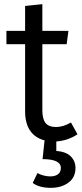

<svg xmlns="http://www.w3.org/2000/svg" viewBox="-20 -676 397 934"><path d="M253.9 58.1Q301.8 62 324.5 85Q347.2 107.9 347.2 141.1Q347.2 187 313 212.4Q278.8 237.8 227.1 237.8Q170.9 237.8 139.2 213.9L162.1 166Q193.4 182.1 225.1 182.1Q247.6 182.1 261.7 171.9Q275.9 161.6 275.9 141.1Q275.9 98.1 187 98.1L196.8 6.8Q150.9 -4.9 126.5 -40.5Q102.1 -76.2 102.1 -134.8V-460.9H11.2V-525.9H102.1V-647L186 -655.8V-525.9H313L304.2 -460.9H186V-139.2Q186 -97.2 201.7 -77.6Q217.3 -58.1 252 -58.1Q287.6 -58.1 325.2 -80.1L356.9 -22.9Q312 7.8 253.9 12.2Z"/></svg>

Font: Fira Sans Book
Style: Regular
Weight: 350
Designer: Carrois Corporate & Edenspiekermann AG
Foundry: Carrois Corporate GbR & Edenspiekermann AG
Version: Version 4.203;PS 004.203;hotconv 1.0.88;makeotf.lib2.5.64775